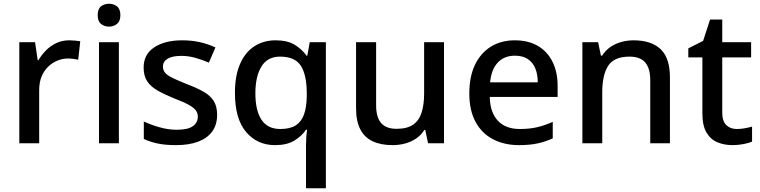

<svg xmlns="http://www.w3.org/2000/svg" viewBox="-20 -764 4056 1024"><path d="M349 -549Q363 -549 380 -547.5Q397 -546 408 -544L397 -445Q386 -448 371 -450Q356 -452 343 -452Q313 -452 285.5 -440.5Q258 -429 236 -407.5Q214 -386 201.5 -355Q189 -324 189 -284V0H83V-539H167L181 -443H185Q202 -472 226 -496Q250 -520 281 -534.5Q312 -549 349 -549Z M614 -539V0H508V-539ZM562 -744Q586 -744 604 -730Q622 -716 622 -683Q622 -651 604 -636.5Q586 -622 562 -622Q536 -622 518.5 -636.5Q501 -651 501 -683Q501 -716 518.5 -730Q536 -744 562 -744Z M1138 -152Q1138 -99 1112 -63Q1086 -27 1037 -8.5Q988 10 919 10Q862 10 821.5 1.5Q781 -7 747 -23V-116Q783 -99 830 -85.5Q877 -72 922 -72Q982 -72 1008.5 -91Q1035 -110 1035 -142Q1035 -160 1025 -174.5Q1015 -189 987.5 -204.5Q960 -220 907 -240Q856 -261 820 -281.5Q784 -302 765 -330.5Q746 -359 746 -404Q746 -474 802.5 -511.5Q859 -549 952 -549Q1001 -549 1044.5 -539.5Q1088 -530 1129 -511L1094 -430Q1059 -445 1022 -455.5Q985 -466 947 -466Q899 -466 874 -451Q849 -436 849 -409Q849 -390 860.5 -376Q872 -362 901 -348Q930 -334 980 -314Q1030 -295 1065.5 -275Q1101 -255 1119.5 -226Q1138 -197 1138 -152Z M1612 11Q1612 -8 1613.5 -31Q1615 -54 1618 -72H1612Q1589 -38 1549.5 -14Q1510 10 1447 10Q1352 10 1292.5 -60Q1233 -130 1233 -269Q1233 -361 1260.5 -423.5Q1288 -486 1337 -517.5Q1386 -549 1450 -549Q1513 -549 1552 -525Q1591 -501 1615 -467H1619L1632 -539H1718V240H1612ZM1475 -76Q1526 -76 1556.5 -95Q1587 -114 1601 -152.5Q1615 -191 1616 -249V-267Q1616 -363 1585 -412.5Q1554 -462 1473 -462Q1407 -462 1374.5 -409.5Q1342 -357 1342 -266Q1342 -175 1374.5 -125.5Q1407 -76 1475 -76Z M2348 -539V0H2263L2248 -71H2243Q2226 -43 2199 -25Q2172 -7 2140 1.5Q2108 10 2074 10Q2011 10 1967.5 -10.5Q1924 -31 1901.5 -74.5Q1879 -118 1879 -186V-539H1986V-202Q1986 -139 2012.5 -108Q2039 -77 2095 -77Q2151 -77 2183 -99Q2215 -121 2228.5 -163.5Q2242 -206 2242 -266V-539Z M2726 -549Q2797 -549 2848 -519.5Q2899 -490 2926.5 -435Q2954 -380 2954 -305V-247H2592Q2594 -164 2635.5 -120Q2677 -76 2752 -76Q2804 -76 2844.5 -85.5Q2885 -95 2928 -114V-26Q2888 -8 2846.5 1Q2805 10 2748 10Q2670 10 2610 -21Q2550 -52 2516.5 -113.5Q2483 -175 2483 -265Q2483 -356 2513.5 -419Q2544 -482 2598.5 -515.5Q2653 -549 2726 -549ZM2726 -467Q2669 -467 2634.5 -430Q2600 -393 2594 -325H2848Q2848 -367 2835 -399Q2822 -431 2795 -449Q2768 -467 2726 -467Z M3359 -549Q3453 -549 3503 -502Q3553 -455 3553 -351V0H3448V-336Q3448 -399 3421.5 -430.5Q3395 -462 3337 -462Q3255 -462 3223.5 -413Q3192 -364 3192 -272V0H3086V-539H3170L3185 -467H3191Q3209 -495 3235 -513Q3261 -531 3293 -540Q3325 -549 3359 -549Z M3910 -76Q3931 -76 3953 -80Q3975 -84 3991 -89V-9Q3974 -1 3945 4.5Q3916 10 3887 10Q3843 10 3806.5 -5Q3770 -20 3748 -57Q3726 -94 3726 -160V-458H3651V-506L3730 -546L3767 -660H3832V-539H3986V-458H3832V-162Q3832 -118 3853.5 -97Q3875 -76 3910 -76Z"/></svg>

Font: Noto Sans Armenian Medium
Style: Regular
Weight: 500
Designer: Monotype Design Team
Foundry: Monotype Imaging Inc.
Version: Version 2.007